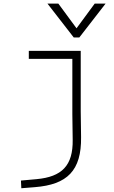

<svg xmlns="http://www.w3.org/2000/svg" viewBox="-20 -796 626 1051"><path d="M96.7 234.4 170.9 228.5C347.7 214.4 426.3 138.7 423.8 -45.9L421.9 -187.5V-517.6H137.7V-473.6H376V-170.9L377.9 -30.3C379.9 110.8 318.4 171.9 180.7 184.6L94.7 192.4ZM383.8 -590.8H414.1L558.1 -776.4H498.5L398.9 -641.1L299.3 -776.4H239.7Z"/></svg>

Font: Cascadia Mono PL ExtraLight
Style: Regular
Weight: 200
Monospace: yes
Designer: Aaron Bell
Foundry: Saja Typeworks
Version: Version 2404.023